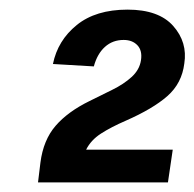

<svg xmlns="http://www.w3.org/2000/svg" viewBox="-20 -731 404 399"><path d="M59 -352 64 -393Q70 -440 95.5 -469.5Q121 -499 166 -521Q190 -533 213.5 -544.5Q237 -556 253.5 -571Q270 -586 273 -606Q276 -626 265.5 -637Q255 -648 237 -648Q214 -648 198 -633.5Q182 -619 175 -593L90 -598Q100 -647 139.5 -679Q179 -711 245 -711Q310 -711 340 -677Q370 -643 363 -599Q358 -558 328 -531.5Q298 -505 241 -480Q211 -467 190 -453.5Q169 -440 159 -420H339L329 -352Z"/></svg>

Font: Host Grotesk Medium
Style: Italic
Weight: 500
Italic angle: -8°
Designer: Doğukan Karapınar based on Poppins by Indian Type Foundry, Jonny Pinhorn
Foundry: Element Type
Version: Version 1.001; ttfautohint (v1.8.4.7-5d5b)